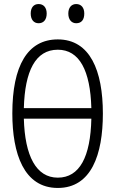

<svg xmlns="http://www.w3.org/2000/svg" viewBox="-20 -920 570 950"><path d="M357 -805C383 -805 397 -822 397 -853C397 -882 382 -900 357 -900C334 -900 318 -883 318 -853C318 -823 334 -805 357 -805ZM171 -805C196 -805 211 -823 211 -853C211 -882 196 -900 171 -900C147 -900 132 -883 132 -853C132 -823 147 -805 171 -805ZM266 10C432 10 489 -155 489 -358C489 -570 426 -725 266 -725C116 -725 41 -594 41 -359C41 -160 98 10 266 10ZM266 -674C373 -674 427 -571 432 -385H98C103 -568 155 -674 266 -674ZM266 -41C159 -41 103 -148 98 -333H432C428 -144 374 -41 266 -41Z"/></svg>

Font: Noto Sans Mono Condensed Light
Style: Regular
Weight: 300
Width: 3
Designer: Monotype Design Team
Foundry: Monotype Imaging Inc.
Version: Version 2.014